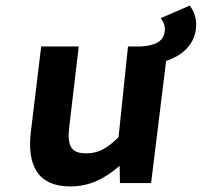

<svg xmlns="http://www.w3.org/2000/svg" viewBox="-20 -658 725 690"><path d="M662 -638 558 -593 564 -583C571 -571 574 -560 572 -545C567 -505 531 -494 487 -491H440L406 -165C363 -123 333 -107 290 -107C239 -107 220 -128 229 -203L263 -491H128L91 -185C76 -63 117 12 232 12C303 12 356 -16 410 -62L411 0H523L577 -439C626 -455 676 -490 684 -553C688 -584 680 -612 666 -632Z"/></svg>

Font: Falling Sky
Style: SeBdObl
Weight: 600
Designer: Paul D. Hunt
Foundry: Adobe Systems Incorporated
Version: Version 1.02